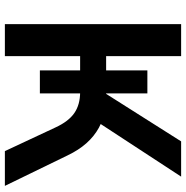

<svg xmlns="http://www.w3.org/2000/svg" viewBox="-8 -736 745 768"><g transform="rotate(90 364.0 -352.5)"><path d="M77 0V-705H205V-405H262V-570H354V-405H356L546 -705H687L464 -364L414 -401Q457 -395 491.5 -376Q526 -357 553.5 -326Q581 -295 602 -251L724 0H585L490 -203Q466 -255 432.5 -278Q399 -301 349 -301H337L354 -311V-140H262V-301H205V0Z"/></g></svg>

Font: Nunito Sans 12pt ExtraLight
Style: Regular
Weight: 200
Designer: Vernon Adams
Foundry: Vernon Adams
Version: Version 3.101;gftools[0.9.27]